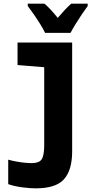

<svg xmlns="http://www.w3.org/2000/svg" viewBox="-20 -786 540 1051"><path d="M175 245Q145 245 102 239.5Q59 234 25 222V88Q46 94 71 98.5Q96 103 118 105Q140 107 151 107Q195 107 208.5 85.5Q222 64 222 8V-418L76 -430V-553H375V42Q375 145 330.5 195Q286 245 175 245ZM227 -606Q218 -625 201 -652.5Q184 -680 165 -707.5Q146 -735 132 -753V-766H223Q240 -752 258 -732.5Q276 -713 296 -688Q318 -714 335.5 -732.5Q353 -751 370 -766H460V-753Q446 -734 428 -707.5Q410 -681 393.5 -654Q377 -627 366 -606Z"/></svg>

Font: Noto Sans Mono ExtraCondensed Black
Style: Regular
Weight: 900
Width: 2
Designer: Monotype Design Team
Foundry: Monotype Imaging Inc.
Version: Version 2.014